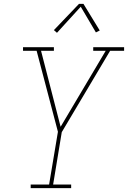

<svg xmlns="http://www.w3.org/2000/svg" viewBox="-20 -981 667 1001"><path d="M140 0V-19H236L282 -294L171 -716H100V-735H261V-716H194L296 -320L531 -716H466V-735H627V-716H554L302 -292L257 -19H351V0ZM277 -810 261 -824 392 -961H415L500 -822L480 -812L401 -946Z"/></svg>

Font: Iosevka Etoile Thin Oblique
Style: Regular
Weight: 100
Italic angle: -9°
Designer: Belleve Invis
Foundry: Belleve Invis
Version: Version 15.5.2; ttfautohint (v1.8.4)